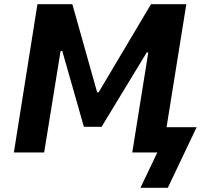

<svg xmlns="http://www.w3.org/2000/svg" viewBox="-20 -725 955 913"><path d="M648 168 728 0H609L685 -475L678 -476L463 -122H379L276 -483L268 -482L190 0H46L158 -705H324L442 -286H449L698 -705H866L772 -120H915L778 168Z"/></svg>

Font: Nunito Sans 7pt SemiCondensed ExtraBold
Style: Italic
Weight: 800
Width: 4
Italic angle: -9°
Designer: Vernon Adams
Foundry: Vernon Adams
Version: Version 3.101;gftools[0.9.27]